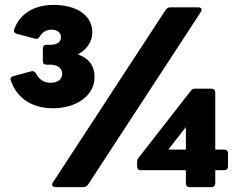

<svg xmlns="http://www.w3.org/2000/svg" viewBox="-20 -764 981 784"><path d="M197 -322C288 -322 366 -371 366 -449C366 -498 340 -527 298 -542C335 -561 357 -596 357 -631C357 -704 290 -744 198 -744C119 -744 60 -707 38 -644C34 -636 39 -629 48 -626L124 -606C132 -604 138 -607 142 -615C153 -633 169 -643 191 -643C211 -643 229 -632 229 -613C229 -594 216 -581 184 -581H169C160 -581 155 -576 155 -567V-514C155 -505 160 -500 169 -500H184C217 -500 234 -484 234 -463C234 -439 214 -426 187 -426C160 -426 140 -439 127 -464C122 -472 116 -475 108 -473L34 -453C25 -451 21 -444 24 -436C46 -371 101 -322 197 -322ZM321 0C329 0 335 -4 340 -11L800 -715C807 -726 802 -734 789 -734H675C667 -734 661 -730 656 -723L196 -19C189 -8 194 0 207 0ZM844 0C853 0 859 -6 859 -15V-69H896C905 -69 911 -75 911 -84V-139C911 -148 905 -153 896 -153H859V-387C859 -396 853 -402 844 -402H777C769 -402 764 -400 759 -393L546 -120C541 -114 540 -109 540 -102V-84C540 -75 545 -69 554 -69H739V-15C739 -6 744 0 753 0ZM667 -153 739 -245V-153Z"/></svg>

Font: LINE Seed Sans TH ExtraBold
Style: Regular
Weight: 800
Designer: Dalton Maag Ltd | Thai characters by Cadson Demak Co.,Ltd.
Foundry: Dalton Maag Ltd
Version: Version 1.003